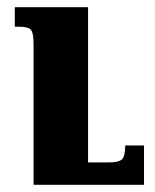

<svg xmlns="http://www.w3.org/2000/svg" viewBox="-20 -512 429 532"><path d="M379 -109V0H73V-390Q73 -422 65 -430Q57 -438 32 -438H21V-492H224V-62H281Q309 -62 318 -70.5Q327 -79 327 -109Z"/></svg>

Font: Noto Serif Armenian Condensed ExtraBold
Style: Regular
Weight: 800
Width: 3
Designer: Monotype Design Team
Foundry: Monotype Imaging Inc.
Version: Version 2.008; ttfautohint (v1.8.4.7-5d5b)